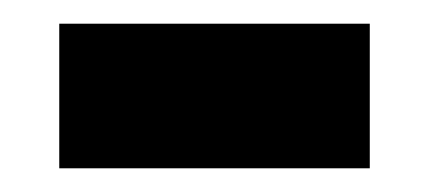

<svg xmlns="http://www.w3.org/2000/svg" viewBox="-20 -349 362 162"><path d="M30 -207V-329H292V-207Z"/></svg>

Font: Noto Sans Canadian Aboriginal
Style: Regular
Weight: 400
Designer: Monotype Design Team, Typotheque's Kevin King
Foundry: Monotype Imaging Inc.
Version: Version 2.002